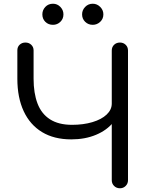

<svg xmlns="http://www.w3.org/2000/svg" viewBox="-20 -1009 806 1029"><path d="M362 -262Q270 -262 205.5 -301Q141 -340 107 -413Q73 -486 73 -587V-739Q73 -758 85.5 -769.5Q98 -781 116 -781Q135 -781 147.5 -769Q160 -757 160 -739V-587Q160 -510 181 -454.5Q202 -399 248 -369.5Q294 -340 366 -340Q427 -340 475.5 -354.5Q524 -369 551.5 -395Q579 -421 579 -454H624Q622 -397 587.5 -354Q553 -311 494.5 -286.5Q436 -262 362 -262ZM623 0Q604 0 591.5 -12.5Q579 -25 579 -43V-738Q579 -757 591.5 -769Q604 -781 623 -781Q641 -781 653.5 -769Q666 -757 666 -738V-43Q666 -25 653.5 -12.5Q641 0 623 0ZM264 -876Q239 -876 223 -892Q207 -908 207 -932Q207 -955 223 -972Q239 -989 264 -989Q287 -989 303.5 -972Q320 -955 320 -932Q320 -908 303.5 -892Q287 -876 264 -876ZM477 -876Q453 -876 436.5 -892Q420 -908 420 -932Q420 -955 436.5 -972Q453 -989 477 -989Q500 -989 517 -972Q534 -955 534 -932Q534 -908 517 -892Q500 -876 477 -876Z"/></svg>

Font: Comfortaa Medium
Style: Regular
Weight: 500
Designer: Johan Aakerlund
Foundry: Johan Aakerlund
Version: Version 3.104; ttfautohint (v1.8.1.43-b0c9)